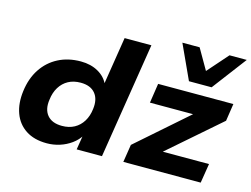

<svg xmlns="http://www.w3.org/2000/svg" viewBox="-104 -942 1475 1129"><g transform="rotate(15 634.0 -378.0)"><path d="M258 11Q181 11 130 -22.5Q79 -56 57.5 -115Q36 -174 46 -250Q56 -329 94 -386.5Q132 -444 192 -475Q252 -506 329 -506Q390 -506 435.5 -480Q481 -454 500 -409H494L541 -705H704L592 0H438L453 -93H459Q438 -59 406 -36Q374 -13 336 -1Q298 11 258 11ZM318 -111Q361 -111 393 -128.5Q425 -146 445 -178.5Q465 -211 470 -255Q478 -315 449 -350Q420 -385 360 -385Q317 -385 285 -367.5Q253 -350 233 -317.5Q213 -285 208 -241Q199 -181 228 -146Q257 -111 318 -111ZM722 0 739 -108 1090 -416 1083 -377H783L801 -496H1259L1243 -390L887 -80L893 -118H1212L1193 0ZM972 -558 876 -767H981L1053 -642L1163 -767H1268L1110 -558Z"/></g></svg>

Font: Nunito Sans 10pt SemiExpanded ExtraBold
Style: Italic
Weight: 800
Width: 6
Italic angle: -9°
Designer: Vernon Adams
Foundry: Vernon Adams
Version: Version 3.101;gftools[0.9.27]